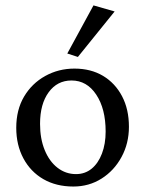

<svg xmlns="http://www.w3.org/2000/svg" viewBox="-20 -681 536 709"><path d="M251 7.8Q187.5 7.8 140.1 -19.5Q92.8 -46.9 66.4 -96.2Q40 -145.5 40 -209Q40 -275.4 68.8 -324.2Q97.7 -373 147 -400.4Q196.3 -427.7 254.9 -427.7Q315.4 -427.7 360.4 -400.9Q405.3 -374 430.7 -325.7Q456.1 -277.3 456.1 -212.9Q456.1 -151.4 428.7 -101.1Q401.4 -50.8 355 -21.5Q308.6 7.8 251 7.8ZM260.7 -38.1Q293.9 -38.1 318.4 -58.1Q342.8 -78.1 356.4 -113.8Q370.1 -149.4 370.1 -195.3Q370.1 -279.3 335.4 -331.5Q300.8 -383.8 244.1 -383.8Q191.4 -383.8 159.7 -340.3Q127.9 -296.9 127.9 -223.6Q127.9 -168.9 145 -127Q162.1 -85 192.4 -61.5Q222.7 -38.1 260.7 -38.1ZM267.6 -470.7 228.5 -483.4 325.2 -661.1 403.3 -638.7Z"/></svg>

Font: Crimson Pro ExtraLight
Style: Regular
Weight: 400
Version: Version 1.002